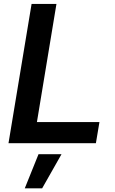

<svg xmlns="http://www.w3.org/2000/svg" viewBox="-20 -748 600 1003"><path d="M24.4 0 145 -727.5H274.9L172.9 -110.4H499.5L481 0ZM109.4 235.8 181.2 57.6H301.3L200.2 235.8Z"/></svg>

Font: Inter 20pt SemiBold
Style: Italic
Weight: 600
Italic angle: -9.3988°
Version: Version 4.001;git-66647c0bb